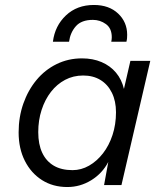

<svg xmlns="http://www.w3.org/2000/svg" viewBox="-20 -745 656 773"><path d="M251 8Q193 8 149 -20Q105 -48 80 -97.5Q55 -147 55 -212Q55 -274 74 -328Q93 -382 127 -423Q161 -464 208 -487Q255 -510 310 -510Q354 -510 389 -495Q424 -480 447 -452.5Q470 -425 479 -387L505 -500H585L469 0H399L416 -93Q392 -47 347.5 -19.5Q303 8 251 8ZM272 -60Q307 -60 338.5 -78Q370 -96 394.5 -127.5Q419 -159 433 -201.5Q447 -244 447 -293Q447 -338 430.5 -371.5Q414 -405 384.5 -423Q355 -441 315 -441Q275 -441 242 -423.5Q209 -406 185 -375Q161 -344 147.5 -302.5Q134 -261 134 -213Q134 -164 150 -130Q166 -96 196.5 -78Q227 -60 272 -60ZM193 -577Q201 -641 245.5 -683Q290 -725 358 -725Q419 -725 455.5 -690.5Q492 -656 492 -605Q492 -598 491.5 -591.5Q491 -585 489 -577H428Q429 -582 429.5 -586.5Q430 -591 430 -595Q430 -631 406.5 -648Q383 -665 354 -665Q308 -665 285.5 -639.5Q263 -614 258 -577Z"/></svg>

Font: Work Sans
Style: Italic
Weight: 400
Italic angle: -13°
Designer: Wei Huang
Foundry: Wei Huang
Version: Version 2.012